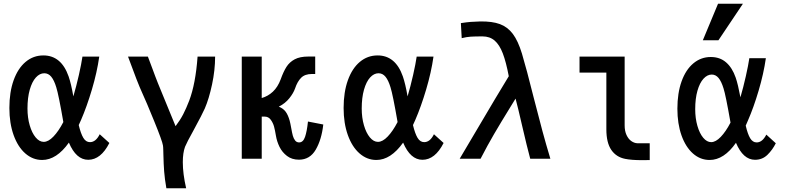

<svg xmlns="http://www.w3.org/2000/svg" viewBox="-20 -855 4240 1034"><path d="M30.5 -273.5Q30.5 -359 53.5 -423Q76.5 -487 118 -521.8Q159.5 -556.5 213.5 -556.5Q310 -556.5 349.5 -443.5Q363 -404.5 375 -336Q391 -390.5 404.8 -451.2Q418.5 -512 424 -550H514.5Q502.5 -465.5 475 -373Q447.5 -280.5 416.5 -209L404 -181.5Q415 -135.5 428.8 -112.5Q442.5 -89.5 464.5 -89.5Q496 -89.5 517 -132L569 -85Q523 5.5 455 5.5Q390 5.5 351 -87Q284.5 6.5 207 6.5Q156.5 6.5 116.2 -28.8Q76 -64 53.2 -127.8Q30.5 -191.5 30.5 -273.5ZM215.5 -91Q240.5 -91 268 -119.8Q295.5 -148.5 321 -197.5V-198.5Q295.5 -346 283 -385Q271.5 -423 256 -441.8Q240.5 -460.5 218.5 -460.5Q194 -460.5 173.2 -437.8Q152.5 -415 140.2 -371.8Q128 -328.5 128 -271Q128 -221.5 140 -180.2Q152 -139 172 -115Q192 -91 215.5 -91Z M860 -20.5Q859.5 -36 859.2 -49.8Q859 -63.5 857.5 -72Q854 -95.5 810.2 -203Q766.5 -310.5 745.5 -355.5Q721 -408.5 669.5 -550H776.5Q783 -534 802 -482Q809 -463.5 815.8 -444.8Q822.5 -426 830.5 -407L925.5 -175.5Q950.5 -208.5 966.8 -240Q983 -271.5 999 -313Q1033.5 -404 1044 -550H1138.5Q1138.5 -477.5 1122 -400.2Q1105.5 -323 1083 -271Q1070 -241 1023.5 -155.5Q985 -86 976.5 -64.5Q964.5 -31.5 964.5 18.5Q964.5 81 982.5 159H876Q867 108 864 68Q861 28 860 -20.5Z M1466 -124Q1461 -154 1455.8 -173.5Q1450.5 -193 1438.2 -210Q1426 -227 1405.5 -227H1389.5V0H1282V-550H1389.5V-327Q1423 -336.5 1449.5 -361.2Q1476 -386 1491.5 -427.5Q1506.5 -469.5 1522.8 -495Q1539 -520.5 1567 -535.5Q1595 -550.5 1640.5 -550.5H1677.5V-456.5H1659.5Q1622 -456.5 1601.8 -436.2Q1581.5 -416 1569 -378.5Q1560 -353 1538.2 -325.8Q1516.5 -298.5 1481.5 -280.5Q1505.5 -271 1518.5 -253.2Q1531.5 -235.5 1540 -205Q1543.5 -192.5 1548.5 -164.5Q1553 -138.5 1557.2 -123.5Q1561.5 -108.5 1569.5 -98.2Q1577.5 -88 1591 -88Q1612.5 -88 1622.8 -117.8Q1633 -147.5 1638.5 -200.5L1721 -184.5Q1712 -103.5 1680.5 -49.2Q1649 5 1590 5Q1552 5 1525.8 -15Q1499.5 -35 1485.2 -64.2Q1471 -93.5 1466 -124Z M1830.5 -273.5Q1830.5 -359 1853.5 -423Q1876.5 -487 1918 -521.8Q1959.5 -556.5 2013.5 -556.5Q2110 -556.5 2149.5 -443.5Q2163 -404.5 2175 -336Q2191 -390.5 2204.8 -451.2Q2218.5 -512 2224 -550H2314.5Q2302.5 -465.5 2275 -373Q2247.5 -280.5 2216.5 -209L2204 -181.5Q2215 -135.5 2228.8 -112.5Q2242.5 -89.5 2264.5 -89.5Q2296 -89.5 2317 -132L2369 -85Q2323 5.5 2255 5.5Q2190 5.5 2151 -87Q2084.5 6.5 2007 6.5Q1956.5 6.5 1916.2 -28.8Q1876 -64 1853.2 -127.8Q1830.5 -191.5 1830.5 -273.5ZM2015.5 -91Q2040.5 -91 2068 -119.8Q2095.5 -148.5 2121 -197.5V-198.5Q2095.5 -346 2083 -385Q2071.5 -423 2056 -441.8Q2040.5 -460.5 2018.5 -460.5Q1994 -460.5 1973.2 -437.8Q1952.5 -415 1940.2 -371.8Q1928 -328.5 1928 -271Q1928 -221.5 1940 -180.2Q1952 -139 1972 -115Q1992 -91 2015.5 -91Z M2570 -193.5Q2606.5 -255.5 2645.8 -321.5Q2685 -387.5 2720 -444.5Q2705.5 -521 2687.8 -567.5Q2670 -614 2643.8 -636.5Q2617.5 -659 2578.5 -659Q2537.5 -659 2514.8 -657.5Q2492 -656 2466.5 -649.5L2462 -730.5Q2494.5 -735.5 2514.5 -737Q2534.5 -738.5 2566 -739.5Q2631 -740.5 2672.2 -725.2Q2713.5 -710 2741.8 -672.5Q2770 -635 2791 -566Q2815 -486 2854.5 -328Q2882.5 -218.5 2901.5 -148.2Q2920.5 -78 2944 0H2835.5Q2827 -31 2815.5 -78.2Q2804 -125.5 2793.5 -171Q2768.5 -280 2756.5 -324Q2738.5 -294 2729.5 -280Q2675.5 -192.5 2640.8 -133Q2606 -73.5 2568 0H2455.5Q2491.5 -59.5 2570 -193.5Z M3245.5 -158.5V-464H3101V-550H3344V-180Q3344 -149.5 3354 -128Q3364 -106.5 3379.5 -95.5Q3395 -84.5 3412 -83.5H3479V7L3438.5 7.5Q3380.5 7.5 3346.5 0.5Q3298.5 -9 3272 -47.8Q3245.5 -86.5 3245.5 -158.5Z M3628 -269.5Q3628 -353.5 3650.5 -416.5Q3673 -479.5 3714 -513.8Q3755 -548 3808 -548Q3857 -548 3890.2 -519.2Q3923.5 -490.5 3942 -437Q3954.5 -400.5 3967.5 -331Q3983 -384 3996.5 -444Q4010 -504 4015.5 -541.5H4104.5Q4092.5 -458 4065.5 -366.8Q4038.5 -275.5 4008 -206L3996 -178.5Q4006.5 -133 4020 -110.5Q4033.5 -88 4055 -88Q4085.5 -88 4107 -130L4158 -83.5Q4140 -47.5 4112.8 -21Q4085.5 5.5 4046 5.5Q3982 5.5 3943.5 -86Q3879 6.5 3801.5 6.5Q3751.5 6.5 3712 -28.2Q3672.5 -63 3650.2 -125.8Q3628 -188.5 3628 -269.5ZM3765 -638 3847 -835H3981L3849 -638ZM3810 -89.5Q3834.5 -89.5 3861.8 -118Q3889 -146.5 3914 -194.5V-195.5Q3888 -344 3876.5 -379Q3865 -416.5 3849.8 -435Q3834.5 -453.5 3813 -453.5Q3789 -453.5 3768.5 -431Q3748 -408.5 3736 -366.2Q3724 -324 3724 -267Q3724 -218 3735.8 -177.2Q3747.5 -136.5 3767.2 -113Q3787 -89.5 3810 -89.5Z"/></svg>

Font: JuliaMono SemiBold
Style: Regular
Weight: 600
Monospace: yes
Designer: cormullion
Foundry: corm
Version: Version 0.055; ttfautohint (v1.8.4)